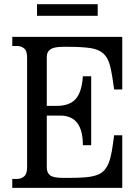

<svg xmlns="http://www.w3.org/2000/svg" viewBox="-20 -904 648 924"><path d="M568.4 -726.6V-473.6H529.3Q520.5 -542 510.7 -583Q501 -624 479 -645Q457 -666 416.5 -672.4Q376 -678.7 307.6 -678.7H284.2Q259.8 -678.7 244.6 -675.3Q229.5 -671.9 220.7 -665Q211.9 -658.2 208.5 -649.4Q205.1 -640.6 205.1 -628.9V-394.5H252.9Q315.4 -394.5 344.7 -428.2Q374 -461.9 378.9 -537.1H418.9V-205.1H378.9Q378.9 -347.7 270.5 -347.7H205.1V-98.6Q205.1 -73.2 220.7 -60.5Q236.3 -47.9 284.2 -47.9H307.6Q353.5 -47.9 386.2 -50.3Q418.9 -52.7 441.9 -60.1Q464.8 -67.4 479 -81.5Q493.2 -95.7 502.4 -118.2Q511.7 -140.6 517.6 -173.8Q523.4 -207 529.3 -252.9H568.4V0H39.1V-43H63.5Q81.1 -43 95.7 -54.7Q110.4 -66.4 110.4 -98.6V-627Q110.4 -660.2 95.7 -671.4Q81.1 -682.6 63.5 -682.6H39.1V-726.6ZM158.2 -883.8H450.2V-828.1H158.2Z"/></svg>

Font: Uchen
Style: Regular
Weight: 400
Designer: Christopher J. Fynn
Foundry: Christopher J. Fynn for DDC
Version: Version 1.000 preliminary